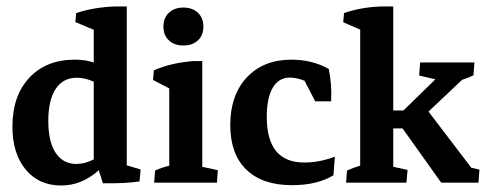

<svg xmlns="http://www.w3.org/2000/svg" viewBox="-20 -567 1511 596"><path d="M169.9 8.8Q100.6 8.8 59.6 -40.8Q18.6 -90.3 18.6 -174.3Q18.6 -269.5 71 -325.7Q123.5 -381.8 212.4 -381.8Q245.6 -381.8 271 -373V-474.6L213.9 -498.5L216.3 -526.4Q271 -544.4 335.4 -546.9H373.5V-53.7L416.5 -41L413.1 -3.9Q370.1 2.9 299.3 2L286.6 -38.6Q233.9 8.8 169.9 8.8ZM129.9 -191.9Q129.9 -127.4 152.6 -92.8Q175.3 -58.1 217.3 -58.1Q243.7 -58.1 271 -72.3V-313.5Q244.1 -325.7 218.3 -325.7Q175.8 -325.7 152.8 -291Q129.9 -256.3 129.9 -191.9Z M458.5 0 461.4 -37.6Q479 -45.9 505.4 -52.7V-292.5L455.1 -318.8L457.5 -348.6Q509.3 -371.6 579.6 -377.4H607.9V-49.3L656.2 -38.6L653.3 0ZM549.3 -425.8Q521 -425.8 504.2 -441.7Q487.3 -457.5 487.3 -484.4Q487.3 -511.2 504.2 -527.3Q521 -543.5 549.3 -543.5Q577.6 -543.5 594.5 -527.3Q611.3 -511.2 611.3 -484.4Q611.3 -457.5 594.5 -441.7Q577.6 -425.8 549.3 -425.8Z M886.7 7.8Q794.4 7.8 744.6 -40.5Q694.8 -88.9 694.8 -178.7Q694.8 -272 746.3 -326.9Q797.9 -381.8 884.8 -381.8Q949.2 -381.8 1000.5 -353Q1005.4 -330.6 1007.3 -304.4Q1009.3 -278.3 1007.8 -252.4H958.5L925.3 -316.4Q899.9 -326.2 879.9 -326.2Q845.2 -326.2 826.7 -294.7Q808.1 -263.2 808.1 -204.1Q808.1 -62.5 924.3 -62.5Q971.2 -62.5 1019.5 -80.6L1015.1 -22.9Q964.4 7.8 886.7 7.8Z M1054.2 0 1057.1 -37.6Q1076.2 -46.4 1098.1 -52.7V-475.1L1045.4 -498L1047.9 -526.4Q1098.6 -544.4 1162.6 -546.9H1200.7V-224.1H1232.4L1331.5 -320.8L1281.2 -332.5L1284.2 -373H1452.6L1449.7 -333.5Q1435.5 -325.7 1414.6 -319.3L1310.1 -220.7L1442.9 -46.4L1468.3 -40.5L1465.3 0H1349.6L1229.5 -168.5H1200.7V-49.3L1245.1 -39.6L1241.7 0Z"/></svg>

Font: Markazi Text SemiBold
Style: Regular
Weight: 600
Designer: Borna Izadpanah (Arabic designer), Fiona Ross (Arabic design director) and Florian Runge (Latin designer)
Foundry: Borna Izadpanah and Florian Runge
Version: Version 1.001; ttfautohint (v1.8.3)